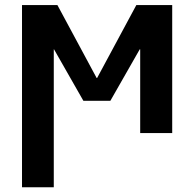

<svg xmlns="http://www.w3.org/2000/svg" viewBox="-20 -540 787 779"><path d="M69.3 219.7V-519.5H212.9L372.1 -223.6H374L533.2 -519.5H678.7V0H548.8V-339.8H546.9L427.7 -130.9H318.4L199.2 -339.8H198.2V219.7Z"/></svg>

Font: GenEi M Gothic v2 Bold
Style: Regular
Weight: 700
Version: Version 2.0